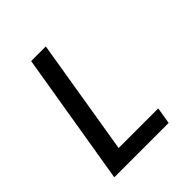

<svg xmlns="http://www.w3.org/2000/svg" viewBox="-200 -868 1001 1001"><g transform="rotate(-45 300.0 -367.5)"><path d="M68 0 190 -735H298L192 -92H484L469 0Z"/></g></svg>

Font: Iosevka SS04 SmBd Ex Obl
Style: Regular
Weight: 600
Width: 7
Italic angle: -9°
Monospace: yes
Designer: Belleve Invis
Foundry: Belleve Invis
Version: Version 19.0.0; ttfautohint (v1.8.4)